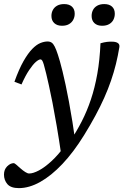

<svg xmlns="http://www.w3.org/2000/svg" viewBox="-48 -702 630 965"><path d="M60 -277.5 24.5 -291Q47.5 -355 70.2 -394.8Q93 -434.5 114 -456Q135 -477.5 154.5 -485.5Q174 -493.5 191 -493.5Q203 -493.5 211.5 -487.8Q220 -482 227.2 -467.5Q234.5 -453 243 -427Q252 -401 266.5 -342.5Q281 -284 298.5 -191.2Q316 -98.5 334 31.5L261 84Q248.5 -2.5 237 -69.2Q225.5 -136 215.8 -186Q206 -236 198 -271.5Q190 -307 184.5 -330.5Q177 -362 172.2 -377.5Q167.5 -393 163.8 -398.2Q160 -403.5 155.5 -403.5Q147 -403.5 132.2 -390.8Q117.5 -378 98.8 -350.2Q80 -322.5 60 -277.5ZM280.5 27.5 306 5Q337 -41.5 363 -92.2Q389 -143 408.8 -201.8Q428.5 -260.5 441 -330.5Q453.5 -400.5 457 -484.5Q476.5 -490 489.5 -491.5Q502.5 -493 516 -492.5Q533.5 -492.5 543.8 -486Q554 -479.5 552 -465.5Q545 -422.5 534.8 -380.8Q524.5 -339 510 -296.8Q495.5 -254.5 476 -210.8Q456.5 -167 431.2 -120.2Q406 -73.5 374.5 -22.5Q322 62.5 265.8 122Q209.5 181.5 154 212.5Q98.5 243.5 47 243.5Q6.5 243.5 -10.8 223.5Q-28 203.5 -28 175.5Q-28 150 -12 134Q4 118 21.5 118Q24.5 118 33 125Q41.5 132 54 143.5Q67 155 78.8 162.5Q90.5 170 98.5 170Q118.5 170 147.8 154.5Q177 139 211.2 107.5Q245.5 76 280.5 27.5ZM263.5 -572.5Q239 -572.5 224.8 -585.8Q210.5 -599 210.5 -622Q210.5 -638.5 217.8 -652Q225 -665.5 239.2 -673.5Q253.5 -681.5 274.5 -681.5Q299.5 -681.5 313.5 -668.8Q327.5 -656 327.5 -633Q327.5 -616.5 320.2 -602.8Q313 -589 299 -580.8Q285 -572.5 263.5 -572.5ZM465 -572.5Q440.5 -572.5 426.5 -585.8Q412.5 -599 412.5 -622Q412.5 -638.5 419.5 -652Q426.5 -665.5 440.8 -673.5Q455 -681.5 476 -681.5Q501 -681.5 515 -668.8Q529 -656 529 -633Q529 -616.5 522 -602.8Q515 -589 500.8 -580.8Q486.5 -572.5 465 -572.5Z"/></svg>

Font: Newsreader 10pt
Style: Italic
Weight: 400
Italic angle: -17°
Version: Version 1.003